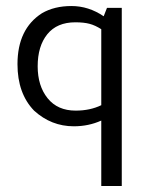

<svg xmlns="http://www.w3.org/2000/svg" viewBox="-20 -409 480 637"><path d="M93 -42Q38 -99 38 -196Q38 -313 119 -365Q160 -389 217 -389Q274 -389 324 -355L335 -383H384V208H316V-9Q274 10 225 10Q150 10 93 -42ZM230 -335Q169 -335 137 -295.5Q105 -256 105 -189Q105 -124 138 -83Q171 -42 231 -42Q279 -42 316 -60V-312Q296 -325 277 -330Q258 -335 230 -335Z"/></svg>

Font: Cambay Devanagari
Style: Regular
Weight: 400
Designer: Pooja Saxena
Foundry: Pooja Saxena
Version: Version 1.180;PS 001.180;hotconv 1.0.70;makeotf.lib2.5.58329